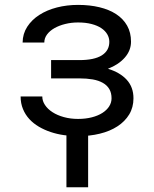

<svg xmlns="http://www.w3.org/2000/svg" viewBox="-20 -558 640 800"><path d="M310.5 -307.6Q373 -307.6 404.3 -327.4Q435.5 -347.2 435.5 -383.8Q435.5 -400.4 427 -415Q418.5 -429.7 402.1 -440.7Q385.7 -451.7 361.3 -458Q336.9 -464.4 305.2 -464.4Q276.9 -464.4 251.5 -458Q226.1 -451.7 206.8 -440.7Q187.5 -429.7 176 -414.3Q164.6 -398.9 164.6 -380.9H74.2Q74.7 -417.5 93.5 -446.5Q112.3 -475.6 143.8 -495.8Q175.3 -516.1 217 -526.9Q258.8 -537.6 305.2 -537.6Q354 -537.6 394.5 -527.8Q435.1 -518.1 464.4 -498.8Q493.7 -479.5 509.8 -450.9Q525.9 -422.4 525.9 -384.3Q525.9 -347.7 500 -318.1Q474.1 -288.6 429.7 -271.5Q480 -256.3 508.1 -225.6Q536.1 -194.8 536.1 -148.4Q536.1 -110.4 518.3 -81.1Q500.5 -51.8 469.2 -31.5Q438 -11.2 396 -1Q354 9.3 305.2 9.3Q275.9 9.3 246.8 5.1Q217.8 1 191.4 -7.8Q165 -16.6 142.1 -30Q119.1 -43.5 102.3 -61.8Q85.4 -80.1 75.7 -103.8Q65.9 -127.4 65.9 -156.2H156.2Q156.2 -137.2 167.5 -120.4Q178.7 -103.5 198.7 -90.6Q218.8 -77.6 246.1 -70.1Q273.4 -62.5 305.2 -62.5Q336.4 -62.5 362.3 -69.1Q388.2 -75.7 406.5 -87.4Q424.8 -99.1 434.8 -114.7Q444.8 -130.4 444.8 -148.4Q444.8 -170.9 435.5 -186.8Q426.3 -202.6 408.7 -212.6Q391.1 -222.7 366.2 -227.1Q341.3 -231.4 310.5 -231.4H192.9V-307.6ZM347.2 222.2H256.8V-28.3H347.2Z"/></svg>

Font: Roboto Mono
Style: Regular
Weight: 400
Designer: Google
Version: Version 2.000985; 2015; ttfautohint (v1.3)